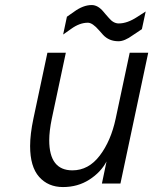

<svg xmlns="http://www.w3.org/2000/svg" viewBox="-20 -735 614 769"><path d="M177.2 -173.3Q177.2 -52.7 270 -52.7Q334.5 -52.7 379.4 -111.6Q424.3 -170.4 443.4 -260.3L499.5 -523.9H573.7L462.4 0H388.2L406.7 -88.4Q383.8 -44.9 337.6 -15.4Q291.5 14.2 232.2 14.2Q172.9 14.2 136.7 -26.6Q100.6 -67.4 100.6 -149.9Q100.6 -197.3 113.8 -259.8L169.9 -523.9H243.7L187.5 -259.8Q177.2 -210 177.2 -173.3ZM248 -668Q260.3 -676.3 275.9 -687.5Q313 -714.8 347.2 -714.8Q372.1 -714.8 394 -688.5Q397 -684.6 403.1 -677.7Q409.2 -670.9 416 -663.1Q434.1 -641.1 455.6 -641.1Q489.7 -641.1 529.3 -667Q532.7 -669.4 563.5 -689L548.3 -618.2Q523.9 -602.5 511.7 -593.8Q479 -569.8 454.6 -569.8Q416.5 -569.8 392.6 -595.7Q391.6 -596.7 377 -613.3Q350.6 -644 332 -644Q298.8 -644 264.6 -619.1Q255.4 -612.3 232.9 -596.7Z"/></svg>

Font: Tuffy
Style: Italic
Weight: 400
Italic angle: -12°
Designer: Thatcher Ulrich, Karoly Barta and Michael Everson
Version: Version 001.271